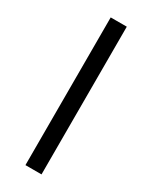

<svg xmlns="http://www.w3.org/2000/svg" viewBox="-191 -772 649 818"><g transform="rotate(30 133.5 -363.5)"><path d="M172.9 -726.6V0H93.8V-726.6Z"/></g></svg>

Font: Atlassian Sans
Style: Regular
Weight: 400
Designer: Rasmus Andersson
Foundry: Modifications by Atlassian Pty Ltd, manufactured by rsms
Version: Version 4.001;git-9221beed3